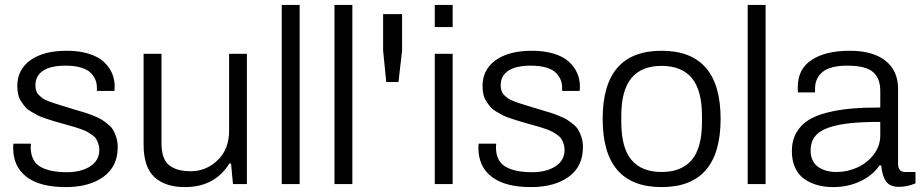

<svg xmlns="http://www.w3.org/2000/svg" viewBox="-20 -743 3720 775"><path d="M245.1 12.2Q141.1 12.2 87.2 -29.1Q33.2 -70.3 33.2 -146Q33.2 -158.2 34.2 -163.1H105Q104 -156.2 104 -147.9Q104.5 -92.8 142.3 -70.3Q180.2 -47.9 250 -47.9Q307.1 -47.9 344 -71.5Q380.9 -95.2 380.9 -138.2Q380.9 -151.4 377 -162.8Q373 -174.3 367.9 -182.6Q362.8 -190.9 351.8 -198.5Q340.8 -206.1 332.8 -210.7Q324.7 -215.3 308.3 -221.2Q292 -227.1 282.7 -229.7Q273.4 -232.4 253.9 -238Q234.4 -243.7 225.1 -246.1Q203.1 -252.4 192.6 -255.6Q182.1 -258.8 162.4 -265.4Q142.6 -272 132.1 -277.6Q121.6 -283.2 106.2 -292Q90.8 -300.8 82.5 -310.5Q74.2 -320.3 65.7 -333Q57.1 -345.7 53.5 -361.6Q49.8 -377.4 49.8 -396Q49.8 -461.9 102.8 -500Q155.8 -538.1 249 -538.1Q299.8 -538.1 338.1 -526.1Q376.5 -514.2 398.7 -493.7Q420.9 -473.1 431.9 -448Q442.9 -422.9 442.9 -394Q442.9 -391.1 442.4 -384.8Q441.9 -378.4 441.9 -376H371.1V-389.2Q371.1 -405.8 365.5 -420.2Q359.9 -434.6 346.9 -448.2Q334 -461.9 307.9 -470Q281.7 -478 245.1 -478Q184.6 -478 153.8 -457.5Q123 -437 123 -398.9Q123 -386.7 126.2 -376.7Q129.4 -366.7 137.2 -359.1Q145 -351.6 152.3 -346.2Q159.7 -340.8 173.6 -335.4Q187.5 -330.1 197 -326.9Q206.5 -323.7 224.9 -318.1Q243.2 -312.5 253.9 -309.1Q264.2 -305.7 288.6 -298.6Q313 -291.5 324.7 -287.8Q336.4 -284.2 357.4 -275.9Q378.4 -267.6 389.4 -260.7Q400.4 -253.9 415 -242.2Q429.7 -230.5 437 -217.8Q444.3 -205.1 449.7 -187.5Q455.1 -169.9 455.1 -148.9Q455.1 -70.8 397.5 -29.3Q339.8 12.2 245.1 12.2Z M726.6 12.2Q647 12.2 603.3 -28.1Q559.6 -68.4 559.6 -159.2V-525.9H631.8V-166Q631.8 -101.1 662.4 -76.4Q692.9 -51.8 749.5 -51.8Q812.5 -51.8 858.6 -96.4Q904.8 -141.1 904.8 -214.8V-525.9H976.6V0H920.4L912.6 -83H905.8Q846.7 12.2 726.6 12.2Z M1117.2 0V-723.1H1189.5V0Z M1330.1 0V-723.1H1402.3V0Z M1539.1 -412.1 1526.4 -539.1V-686H1603V-539.1L1588.4 -412.1Z M1734.9 -633.8V-723.1H1807.1V-633.8ZM1734.9 0V-525.9H1807.1V0Z M2123 12.2Q2019 12.2 1965.1 -29.1Q1911.1 -70.3 1911.1 -146Q1911.1 -158.2 1912.1 -163.1H1982.9Q1981.9 -156.2 1981.9 -147.9Q1982.4 -92.8 2020.3 -70.3Q2058.1 -47.9 2127.9 -47.9Q2185.1 -47.9 2221.9 -71.5Q2258.8 -95.2 2258.8 -138.2Q2258.8 -151.4 2254.9 -162.8Q2251 -174.3 2245.8 -182.6Q2240.7 -190.9 2229.7 -198.5Q2218.8 -206.1 2210.7 -210.7Q2202.6 -215.3 2186.3 -221.2Q2169.9 -227.1 2160.6 -229.7Q2151.4 -232.4 2131.8 -238Q2112.3 -243.7 2103 -246.1Q2081.1 -252.4 2070.6 -255.6Q2060.1 -258.8 2040.3 -265.4Q2020.5 -272 2010 -277.6Q1999.5 -283.2 1984.1 -292Q1968.8 -300.8 1960.4 -310.5Q1952.1 -320.3 1943.6 -333Q1935.1 -345.7 1931.4 -361.6Q1927.7 -377.4 1927.7 -396Q1927.7 -461.9 1980.7 -500Q2033.7 -538.1 2127 -538.1Q2177.7 -538.1 2216.1 -526.1Q2254.4 -514.2 2276.6 -493.7Q2298.8 -473.1 2309.8 -448Q2320.8 -422.9 2320.8 -394Q2320.8 -391.1 2320.3 -384.8Q2319.8 -378.4 2319.8 -376H2249V-389.2Q2249 -405.8 2243.4 -420.2Q2237.8 -434.6 2224.9 -448.2Q2211.9 -461.9 2185.8 -470Q2159.7 -478 2123 -478Q2062.5 -478 2031.7 -457.5Q2001 -437 2001 -398.9Q2001 -386.7 2004.2 -376.7Q2007.3 -366.7 2015.1 -359.1Q2022.9 -351.6 2030.3 -346.2Q2037.6 -340.8 2051.5 -335.4Q2065.4 -330.1 2075 -326.9Q2084.5 -323.7 2102.8 -318.1Q2121.1 -312.5 2131.8 -309.1Q2142.1 -305.7 2166.5 -298.6Q2190.9 -291.5 2202.6 -287.8Q2214.4 -284.2 2235.4 -275.9Q2256.3 -267.6 2267.3 -260.7Q2278.3 -253.9 2293 -242.2Q2307.6 -230.5 2314.9 -217.8Q2322.3 -205.1 2327.6 -187.5Q2333 -169.9 2333 -148.9Q2333 -70.8 2275.4 -29.3Q2217.8 12.2 2123 12.2Z M2650.4 12.2Q2412.6 12.2 2412.6 -263.2Q2412.6 -538.1 2650.4 -538.1Q2888.7 -538.1 2888.7 -263.2Q2888.7 12.2 2650.4 12.2ZM2650.4 -48.8Q2731.4 -48.8 2772.5 -97.7Q2813.5 -146.5 2813.5 -251V-274.9Q2813.5 -378.9 2772.5 -428Q2731.4 -477.1 2650.4 -477.1Q2569.8 -477.1 2528.8 -428Q2487.8 -378.9 2487.8 -274.9V-251Q2487.8 -146.5 2528.8 -97.7Q2569.8 -48.8 2650.4 -48.8Z M2998 0V-723.1H3070.3V0Z M3342.3 12.2Q3309.1 12.2 3280.5 4.4Q3252 -3.4 3228 -19.5Q3204.1 -35.6 3190.2 -64.7Q3176.3 -93.8 3176.3 -132.8Q3176.3 -175.3 3194.1 -206.8Q3211.9 -238.3 3242.2 -257.6Q3272.5 -276.9 3319.1 -288.6Q3365.7 -300.3 3416.5 -304.7Q3467.3 -309.1 3533.2 -309.1V-376Q3533.2 -426.8 3503.7 -452.4Q3474.1 -478 3400.9 -478Q3330.6 -478 3300.3 -452.6Q3270 -427.2 3270 -386.2V-370.1H3201.2Q3200.2 -376 3200.2 -392.1Q3200.2 -464.4 3256.3 -501.2Q3312.5 -538.1 3410.2 -538.1Q3503.4 -538.1 3554.2 -497.8Q3605 -457.5 3605 -384.8V-83Q3605 -48.8 3633.3 -48.8H3675.3V-2.9Q3641.6 11.2 3608.9 11.2Q3571.8 11.2 3556.2 -11.2Q3540.5 -33.7 3537.1 -75.2H3530.3Q3501 -33.7 3451.4 -10.7Q3401.9 12.2 3342.3 12.2ZM3356.9 -48.8Q3400.9 -48.8 3440.9 -67.1Q3481 -85.4 3507.1 -119.9Q3533.2 -154.3 3533.2 -196.8V-251Q3460.4 -251 3410.2 -245.6Q3359.9 -240.2 3323.2 -227.3Q3286.6 -214.4 3269.3 -191.9Q3252 -169.4 3252 -136.2Q3252 -92.3 3280.8 -70.6Q3309.6 -48.8 3356.9 -48.8Z"/></svg>

Font: Archivo Light
Style: Regular
Weight: 300
Designer: Hector Gatti
Foundry: Omnibus-Type
Version: Version 2.001